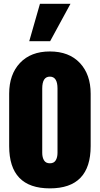

<svg xmlns="http://www.w3.org/2000/svg" viewBox="-20 -1011 537 1032"><path d="M248 1.5Q29.3 1.5 29.3 -225.6V-507.3Q29.3 -610.8 87.4 -672.6Q145.5 -734.4 248 -734.4Q351.1 -734.4 409.2 -672.6Q467.3 -610.8 467.3 -507.3V-225.6Q467.3 1.5 248 1.5ZM248 -133.3Q270 -133.3 279.5 -149.2Q289.1 -165 289.1 -189.5V-535.2Q289.1 -599.1 248 -599.1Q207 -599.1 207 -535.2V-189.5Q207 -165 216.6 -149.2Q226.1 -133.3 248 -133.3ZM249.5 -789.6H137.2L194.8 -990.7H358.9Z"/></svg>

Font: webenart
Style: Regular
Weight: 400
Designer: Vernon Adams
Foundry: Vernon Adams
Version: Version 2.116; ttfautohint (v1.8.3)